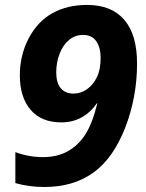

<svg xmlns="http://www.w3.org/2000/svg" viewBox="-20 -745 591 775"><path d="M533.2 -488.8Q533.2 -352.1 484.9 -228.5Q436.5 -105 356 -47.6Q275.4 9.8 159.2 9.8Q96.7 9.8 42 -5.9V-130.9Q96.2 -110.8 152.8 -110.8Q211.9 -110.8 254.2 -134.8Q296.4 -158.7 324.5 -202.4Q352.5 -246.1 373 -328.1H371.1Q316.9 -251 227.1 -251Q147.5 -251 103.8 -301.5Q60.1 -352.1 60.1 -440.9Q60.1 -522 95.7 -590.1Q131.3 -658.2 191.4 -691.7Q251.5 -725.1 331.1 -725.1Q430.2 -725.1 481.7 -665Q533.2 -605 533.2 -488.8ZM314.9 -604Q283.2 -604 258.5 -583.5Q233.9 -563 220.5 -527.8Q207 -492.7 207 -453.1Q207 -410.6 225.3 -388.9Q243.7 -367.2 276.9 -367.2Q306.2 -367.2 331.3 -385Q356.4 -402.8 371.3 -433.8Q386.2 -464.8 386.2 -511.2Q386.2 -552.2 368.9 -578.1Q351.6 -604 314.9 -604Z"/></svg>

Font: TypoPRO Open Sans
Style: Bold Italic
Weight: 700
Italic angle: -12°
Foundry: Ascender Corporation
Version: Version 1.10